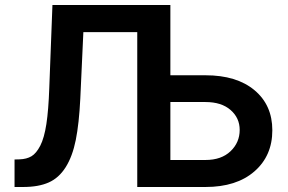

<svg xmlns="http://www.w3.org/2000/svg" viewBox="-20 -747 1151 767"><path d="M38.1 0V-109.9L57.6 -110.4Q86.4 -111.3 105.7 -122.8Q125 -134.3 140.9 -165Q156.7 -195.8 165.3 -251.7Q173.8 -307.6 176.8 -394.5L189.5 -727.1H660.6V-446.3H800.8Q925.3 -446.3 996.6 -386.7Q1067.9 -327.1 1067.9 -226.6Q1067.9 -124.5 996.3 -62.3Q924.8 0 800.8 0H528.3V-618.7H313L300.8 -353.5Q295.9 -253.4 282.7 -187.7Q269.5 -122.1 242.4 -79.1Q215.3 -36.1 174.6 -18.1Q133.8 0 72.3 0ZM660.6 -339.4V-107.9H800.8Q864.3 -107.9 900.9 -142.8Q937.5 -177.7 937.5 -228Q937.5 -275.9 901.1 -307.6Q864.7 -339.4 800.8 -339.4Z"/></svg>

Font: Interop SemBd
Style: Regular
Weight: 600
Designer: Rasmus Andersson, Google, Jang Haemin
Foundry: jhaemin
Version: Version 1.007